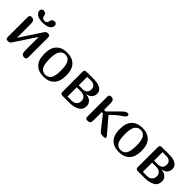

<svg xmlns="http://www.w3.org/2000/svg" viewBox="200 -1768 2839 2839"><g transform="rotate(45 1619.5 -348.0)"><path d="M467 0Q433 0 418 -19Q403 -38 403 -82V-368L177 -26Q168 -12 155 -6Q142 0 120 0Q97 0 88.5 -11.5Q80 -23 80 -47V-455Q80 -479 88.5 -490.5Q97 -502 120 -502Q154 -502 169 -483Q184 -464 184 -420V-130L409 -472Q420 -489 432 -495.5Q444 -502 467 -502Q490 -502 498.5 -490.5Q507 -479 507 -455V-47Q507 -23 498.5 -11.5Q490 0 467 0ZM411 -696Q428 -696 441 -684Q454 -672 454 -652Q454 -609 411.5 -582.5Q369 -556 293 -556Q218 -556 176 -583Q134 -610 134 -653Q134 -673 147.5 -684.5Q161 -696 178 -696Q200 -696 216 -685Q232 -674 236 -651Q240 -624 252.5 -609Q265 -594 293 -594Q322 -594 335 -609Q348 -624 352 -651Q356 -674 372.5 -685Q389 -696 411 -696Z M637 -251Q637 -378 698 -440Q759 -502 866 -502Q973 -502 1034 -440Q1095 -378 1095 -251Q1095 -126 1035 -63Q975 0 866 0Q757 0 697 -63Q637 -126 637 -251ZM987 -251Q987 -369 955 -415.5Q923 -462 866 -462Q810 -462 777.5 -415Q745 -368 745 -251Q745 -132 776 -86Q807 -40 866 -40Q925 -40 956 -85.5Q987 -131 987 -251Z M1265 -502H1435Q1507 -502 1557.5 -473Q1608 -444 1608 -382Q1608 -338 1580.5 -306.5Q1553 -275 1504 -267V-261Q1561 -259 1594.5 -226.5Q1628 -194 1628 -148Q1628 -68 1565.5 -34Q1503 0 1423 0H1265Q1242 0 1233.5 -11.5Q1225 -23 1225 -47V-455Q1225 -479 1233.5 -490.5Q1242 -502 1265 -502ZM1520 -143Q1520 -188 1492 -213Q1464 -238 1409 -238H1327V-45H1411Q1467 -45 1493.5 -74Q1520 -103 1520 -143ZM1503 -372Q1503 -412 1477.5 -434.5Q1452 -457 1408 -457H1327V-280H1413Q1452 -280 1477.5 -302.5Q1503 -325 1503 -372Z M1881 -287 2056 -461Q2079 -483 2095.5 -492.5Q2112 -502 2130 -502Q2144 -502 2151 -495Q2158 -488 2158 -477Q2158 -459 2144 -445Q2130 -431 2097 -409Q2064 -388 2031 -360Q2011 -343 1947 -283L2144 -51Q2162 -30 2162 -19Q2162 -10 2153 -5Q2144 0 2114 0Q2081 0 2066 -7Q2051 -14 2038 -31L1872 -240H1848V-71Q1848 -28 1833.5 -14Q1819 0 1784 0Q1761 0 1752.5 -11.5Q1744 -23 1744 -47V-455Q1744 -479 1752.5 -490.5Q1761 -502 1784 -502Q1818 -502 1833 -483Q1848 -464 1848 -420V-287Z M2212 -251Q2212 -378 2273 -440Q2334 -502 2441 -502Q2548 -502 2609 -440Q2670 -378 2670 -251Q2670 -126 2610 -63Q2550 0 2441 0Q2332 0 2272 -63Q2212 -126 2212 -251ZM2562 -251Q2562 -369 2530 -415.5Q2498 -462 2441 -462Q2385 -462 2352.5 -415Q2320 -368 2320 -251Q2320 -132 2351 -86Q2382 -40 2441 -40Q2500 -40 2531 -85.5Q2562 -131 2562 -251Z M2840 -502H3010Q3082 -502 3132.5 -473Q3183 -444 3183 -382Q3183 -338 3155.5 -306.5Q3128 -275 3079 -267V-261Q3136 -259 3169.5 -226.5Q3203 -194 3203 -148Q3203 -68 3140.5 -34Q3078 0 2998 0H2840Q2817 0 2808.5 -11.5Q2800 -23 2800 -47V-455Q2800 -479 2808.5 -490.5Q2817 -502 2840 -502ZM3095 -143Q3095 -188 3067 -213Q3039 -238 2984 -238H2902V-45H2986Q3042 -45 3068.5 -74Q3095 -103 3095 -143ZM3078 -372Q3078 -412 3052.5 -434.5Q3027 -457 2983 -457H2902V-280H2988Q3027 -280 3052.5 -302.5Q3078 -325 3078 -372Z"/></g></svg>

Font: Marmelad for Arash.Academy
Style: Regular
Weight: 400
Designer: Manvel Shmavonyan
Foundry: Cyreal
Version: Version 1.110;Glyphs 3.2 (3202)